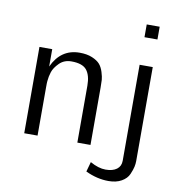

<svg xmlns="http://www.w3.org/2000/svg" viewBox="-93 -777 964 1036"><g transform="rotate(10 389.5 -259.0)"><path d="M444 145 459 91Q505 117 544 117Q583 117 605 100.5Q627 84 627 54V-472H699V43Q699 58 695.5 74.5Q692 91 681 116.5Q670 142 641 158.5Q612 175 570 175Q507 175 444 145ZM627 -623V-693H698V-623ZM78 0V-473H148V-378Q195 -480 298 -480Q338 -480 366.5 -468Q395 -456 409 -440Q423 -424 431 -398Q439 -372 440 -356Q441 -340 441 -315V-314V0H369V-312Q369 -368 346 -397Q323 -426 262 -426Q222 -426 196 -400Q170 -374 162 -349Q154 -324 152 -299Q151 -294 151 -265V0Z"/></g></svg>

Font: Coval
Style: ExtraLight
Weight: 250
Foundry: Context Ltd
Version: Version 001.000